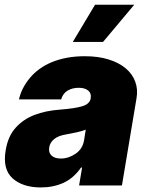

<svg xmlns="http://www.w3.org/2000/svg" viewBox="-20 -793 631 821"><path d="M4.3 -150.6Q14.2 -210.6 46.9 -246.8Q80.3 -283.7 127.8 -301.7Q175.4 -319.6 233 -323.9Q268.5 -326.7 292.8 -330.4Q317.1 -334.2 333.1 -339.1Q363.6 -348.7 367.9 -372.2V-373.6Q371.1 -394.9 356.7 -406.2Q342.3 -417.6 316.8 -417.6Q289.1 -417.6 269 -405.5Q248.9 -393.5 241.5 -367.9H61.1Q72.1 -417.3 108 -459.9Q125.7 -481.2 149.1 -498.2Q172.6 -515.3 201.9 -527.3Q231.2 -539.4 266.3 -546Q301.5 -552.6 342.3 -552.6Q400.6 -552.6 444.8 -538.7Q489 -524.9 517.6 -500.7Q546.2 -476.6 558.2 -443.9Q570.3 -411.2 563.9 -373.6L501.4 0H318.2L331 -76.7H326.7Q294.7 -30.9 251.4 -11.2Q208.1 8.5 154.8 8.5Q77.1 8.5 33.7 -30.5Q-9.6 -69.6 4.3 -150.6ZM386.4 -772.7H554L420.5 -613.6H291.2ZM240.1 -115.1Q273.1 -115.1 303.3 -135.7Q333.1 -155.9 339.5 -193.2L346.6 -238.6Q330.6 -232.2 309.8 -227.6Q289.1 -223 265.6 -218.8Q230.1 -213.4 211.6 -198.3Q193.2 -183.2 190.3 -161.9Q187.1 -139.6 200.8 -127.3Q214.5 -115.1 240.1 -115.1Z"/></svg>

Font: Inter P Black
Style: Italic
Weight: 900
Italic angle: -9.40001°
Designer: Rasmus Andersson
Foundry: rsms
Version: Version 3.018;git-588b23468